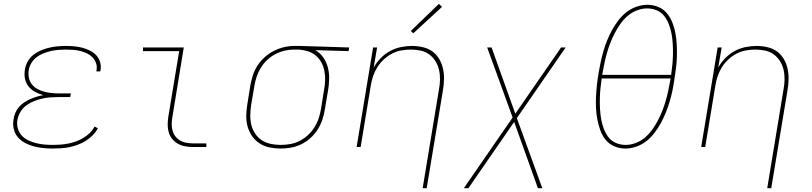

<svg xmlns="http://www.w3.org/2000/svg" viewBox="-20 -768 4240 1003"><path d="M257 8Q231 8 205.5 5.5Q180 3 156 -3.5Q132 -10 110.5 -21.5Q89 -33 73.5 -51Q58 -69 52 -94Q46 -119 51 -145Q53 -162 60 -178.5Q67 -195 79 -209Q91 -223 106.5 -233Q122 -243 138.5 -250.5Q155 -258 172 -263Q189 -268 206 -271Q184 -277 163.5 -288Q143 -299 129 -316.5Q115 -334 110.5 -357Q106 -380 110 -404Q113 -426 124.5 -446.5Q136 -467 154.5 -481.5Q173 -496 194.5 -505Q216 -514 237.5 -519Q259 -524 281 -526Q303 -528 324 -528Q347 -528 368.5 -526Q390 -524 410.5 -518.5Q431 -513 450 -503.5Q469 -494 483 -479Q497 -464 503 -443.5Q509 -423 505 -401Q505 -400 504.5 -398.5Q504 -397 504 -395H483Q484 -396 484 -397.5Q484 -399 484 -400Q488 -420 482 -437.5Q476 -455 463.5 -468Q451 -481 434.5 -489Q418 -497 400 -501.5Q382 -506 363 -507.5Q344 -509 324 -509Q305 -509 285.5 -507.5Q266 -506 246.5 -501.5Q227 -497 207.5 -489.5Q188 -482 171.5 -469.5Q155 -457 144 -439Q133 -421 130 -401Q127 -381 131 -361.5Q135 -342 146.5 -327.5Q158 -313 175 -303.5Q192 -294 211 -289Q230 -284 250 -282Q270 -280 290 -280H350L347 -261H287Q265 -261 243.5 -259.5Q222 -258 200.5 -253Q179 -248 157.5 -239.5Q136 -231 117.5 -217.5Q99 -204 87 -184Q75 -164 71 -142Q67 -119 73 -97.5Q79 -76 93 -60.5Q107 -45 126.5 -35.5Q146 -26 167.5 -20.5Q189 -15 211.5 -13Q234 -11 257 -11Q276 -11 296 -12.5Q316 -14 336.5 -18Q357 -22 376.5 -29Q396 -36 414.5 -47Q433 -58 448.5 -73Q464 -88 474 -107L491 -98Q481 -78 464 -61Q447 -44 427.5 -32Q408 -20 386.5 -12Q365 -4 343.5 0.5Q322 5 300 6.5Q278 8 257 8Z M989 0Q968 0 948 -3.5Q928 -7 910.5 -16.5Q893 -26 880.5 -41Q868 -56 862 -75Q856 -94 856 -114.5Q856 -135 859 -156L916 -501H727V-520H940L880 -153Q877 -135 877 -117.5Q877 -100 882 -83.5Q887 -67 897.5 -54Q908 -41 922.5 -33Q937 -25 954.5 -22Q972 -19 989 -19H1058V0Z M1446 8Q1416 8 1387.5 2Q1359 -4 1336 -19Q1313 -34 1297 -57Q1281 -80 1273.5 -107Q1266 -134 1266.5 -164Q1267 -194 1272 -223L1288 -323Q1293 -350 1301.5 -376Q1310 -402 1325.5 -426Q1341 -450 1363 -469.5Q1385 -489 1410.5 -502Q1436 -515 1463 -521.5Q1490 -528 1516 -528Q1520 -528 1523.5 -528Q1527 -528 1531 -528Q1535 -528 1539.5 -528Q1544 -528 1548 -528L1804 -520L1801 -501L1627 -506Q1652 -492 1668.5 -468.5Q1685 -445 1692.5 -416.5Q1700 -388 1699.5 -357.5Q1699 -327 1694 -297L1677 -197Q1673 -170 1664 -143Q1655 -116 1639.5 -91.5Q1624 -67 1602 -47Q1580 -27 1554 -14.5Q1528 -2 1500.5 3Q1473 8 1446 8ZM1446 -11Q1471 -11 1496.5 -15.5Q1522 -20 1545.5 -32Q1569 -44 1589 -62.5Q1609 -81 1623 -103.5Q1637 -126 1645 -150.5Q1653 -175 1657 -200L1673 -300Q1678 -325 1678.5 -349.5Q1679 -374 1674.5 -397.5Q1670 -421 1659 -441.5Q1648 -462 1630.5 -477Q1613 -492 1590.5 -499.5Q1568 -507 1543 -509H1528Q1525 -509 1521.5 -509Q1518 -509 1515 -509Q1491 -509 1466 -503Q1441 -497 1418 -485Q1395 -473 1375.5 -454.5Q1356 -436 1342.5 -414Q1329 -392 1321 -368Q1313 -344 1309 -320L1292 -220Q1288 -194 1287.5 -167Q1287 -140 1293 -115.5Q1299 -91 1313 -70Q1327 -49 1347.5 -35.5Q1368 -22 1394 -16.5Q1420 -11 1446 -11Z M2188 215 2273 -300Q2278 -326 2278.5 -352Q2279 -378 2273.5 -402.5Q2268 -427 2255 -448Q2242 -469 2222.5 -483.5Q2203 -498 2178 -503.5Q2153 -509 2126 -509Q2102 -509 2076.5 -504.5Q2051 -500 2028 -488Q2005 -476 1985 -457.5Q1965 -439 1951 -416.5Q1937 -394 1929 -370Q1921 -346 1917 -321L1864 0H1843L1929 -520H1950L1932 -415Q1947 -442 1969 -464.5Q1991 -487 2018 -501.5Q2045 -516 2074.5 -522Q2104 -528 2132 -528Q2161 -528 2189 -521.5Q2217 -515 2238.5 -499.5Q2260 -484 2274 -460.5Q2288 -437 2294 -410Q2300 -383 2299.5 -354.5Q2299 -326 2294 -297L2209 215ZM2139 -594 2126 -606 2273 -748 2289 -732Z M2403 215 2658 -154 2525 -520H2548L2672 -174L2911 -520H2935L2680 -151L2813 215H2790L2666 -131L2427 215Z M3247 8Q3216 8 3188.5 -4Q3161 -16 3143.5 -38Q3126 -60 3116 -87.5Q3106 -115 3100.5 -144Q3095 -173 3093.5 -203.5Q3092 -234 3093.5 -264.5Q3095 -295 3098.5 -326Q3102 -357 3107 -387Q3112 -416 3118 -444Q3124 -472 3132 -500Q3140 -528 3151 -555.5Q3162 -583 3176.5 -609.5Q3191 -636 3209.5 -660.5Q3228 -685 3252 -704Q3276 -723 3305 -733Q3334 -743 3362 -743Q3393 -743 3420.5 -731Q3448 -719 3465.5 -697Q3483 -675 3493.5 -647.5Q3504 -620 3509 -591Q3514 -562 3515.5 -531.5Q3517 -501 3516 -470.5Q3515 -440 3511 -409Q3507 -378 3502 -348Q3498 -319 3492 -291Q3486 -263 3477.5 -235Q3469 -207 3458 -179.5Q3447 -152 3432.5 -125.5Q3418 -99 3399.5 -74.5Q3381 -50 3357 -31Q3333 -12 3304 -2Q3275 8 3247 8ZM3486 -377Q3490 -404 3492.5 -431Q3495 -458 3495.5 -484.5Q3496 -511 3494.5 -537.5Q3493 -564 3488.5 -589.5Q3484 -615 3475 -639Q3466 -663 3451 -683Q3436 -703 3412 -713.5Q3388 -724 3361 -724Q3335 -724 3308 -714Q3281 -704 3259 -685Q3237 -666 3220.5 -642.5Q3204 -619 3191 -594Q3178 -569 3168 -543Q3158 -517 3150.5 -490.5Q3143 -464 3137.5 -437.5Q3132 -411 3127 -384Q3127 -382 3126.5 -380.5Q3126 -379 3126 -377ZM3248 -11Q3274 -11 3301 -21Q3328 -31 3350 -50Q3372 -69 3388.5 -92.5Q3405 -116 3418 -141Q3431 -166 3441 -192Q3451 -218 3458.5 -244.5Q3466 -271 3471.5 -297.5Q3477 -324 3482 -351Q3482 -353 3482.5 -354.5Q3483 -356 3483 -358H3123Q3119 -331 3116.5 -304Q3114 -277 3113.5 -250.5Q3113 -224 3114.5 -197.5Q3116 -171 3120.5 -145.5Q3125 -120 3134 -96Q3143 -72 3158 -52Q3173 -32 3197 -21.5Q3221 -11 3248 -11Z M3988 215 4073 -300Q4078 -326 4078.5 -352Q4079 -378 4073.5 -402.5Q4068 -427 4055 -448Q4042 -469 4022.5 -483.5Q4003 -498 3978 -503.5Q3953 -509 3926 -509Q3902 -509 3876.5 -504.5Q3851 -500 3828 -488Q3805 -476 3785 -457.5Q3765 -439 3751 -416.5Q3737 -394 3729 -370Q3721 -346 3717 -321L3664 0H3643L3729 -520H3750L3732 -415Q3747 -442 3769 -464.5Q3791 -487 3818 -501.5Q3845 -516 3874.5 -522Q3904 -528 3932 -528Q3961 -528 3989 -521.5Q4017 -515 4038.5 -499.5Q4060 -484 4074 -460.5Q4088 -437 4094 -410Q4100 -383 4099.5 -354.5Q4099 -326 4094 -297L4009 215Z"/></svg>

Font: Iosevka SS04 Thin Extended
Style: Italic
Weight: 100
Width: 7
Italic angle: -9°
Monospace: yes
Designer: Belleve Invis
Foundry: Belleve Invis
Version: Version 19.0.0; ttfautohint (v1.8.4)